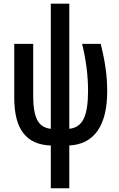

<svg xmlns="http://www.w3.org/2000/svg" viewBox="-20 -779 646 1039"><path d="M355 -759.3V-82Q409.7 -87.9 433.1 -136.5Q456.5 -185.1 456.5 -287.1Q456.5 -410.6 424.3 -541.5H524.9Q543.5 -467.8 551.8 -407Q560.1 -346.2 560.1 -284.7Q560.1 -146.5 508.3 -71.8Q456.5 2.9 355 8.3V239.7H254.9V8.3Q156.7 5.4 106.9 -57.6Q57.1 -120.6 57.1 -251V-541.5H159.7V-256.3Q159.7 -172.9 181.4 -130.1Q203.1 -87.4 254.9 -82V-759.3Z"/></svg>

Font: Open Sans Condensed SemiBold
Style: Regular
Weight: 600
Width: 3
Designer: Monotype Design Team
Foundry: Monotype Imaging Inc.
Version: Version 3.000; ttfautohint (v1.8.4)